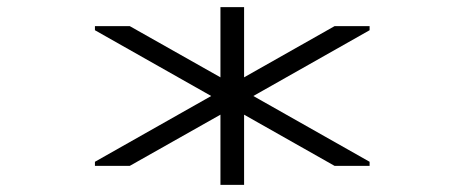

<svg xmlns="http://www.w3.org/2000/svg" viewBox="-20 -620 1306 540"><path d="M600 -600V-402.5L345 -546.5H247V-535L574 -350L247 -165V-153.5H345L600 -297.5V-100H666.5V-297.5L921 -153.5H1019.5V-165L692.5 -350L1019.5 -535V-546.5H921L666.5 -402.5V-600Z"/></svg>

Font: Melete Light
Style: Regular
Weight: 300
Width: 6
Designer: Sora Sagano
Foundry: DOT COLON
Version: Version 0.200;FEAKit 1.0